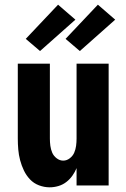

<svg xmlns="http://www.w3.org/2000/svg" viewBox="-20 -792 540 820"><path d="M192 8Q169 8 146.5 -0.5Q124 -9 108 -26Q92 -43 82 -64Q72 -85 66 -107.5Q60 -130 58 -153.5Q56 -177 56 -200V-520H193V-200Q193 -185 195 -169.5Q197 -154 203 -140Q209 -126 222 -116Q235 -106 250 -106Q265 -106 278 -116Q291 -126 297 -140Q303 -154 305 -169.5Q307 -185 307 -200V-520H444V0H307V-74Q300 -57 289 -41.5Q278 -26 263 -14.5Q248 -3 229.5 2.5Q211 8 192 8ZM321 -574 260 -626 398 -772 472 -708ZM151 -574 90 -626 228 -772 302 -708Z"/></svg>

Font: Iosevka SS18 Heavy
Style: Regular
Weight: 900
Monospace: yes
Designer: Belleve Invis
Foundry: Belleve Invis
Version: Version 25.1.1; ttfautohint (v1.8.4)